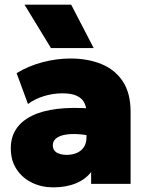

<svg xmlns="http://www.w3.org/2000/svg" viewBox="-20 -792 638 827"><path d="M209.5 15Q159.5 15 118 -5Q76.5 -25 51.5 -62.8Q26.5 -100.5 26.5 -154Q26.5 -200.5 49.2 -235.5Q72 -270.5 116.5 -292.8Q161 -315 226.8 -323Q292.5 -331 378.5 -324L379.5 -205Q345.5 -212.5 314.5 -214.2Q283.5 -216 259.5 -211.5Q235.5 -207 221.5 -195.8Q207.5 -184.5 207.5 -165.5Q207.5 -145 224 -135Q240.5 -125 267 -125Q291 -125 310.2 -133Q329.5 -141 341 -157.8Q352.5 -174.5 352.5 -201V-307Q352.5 -331 343 -349.8Q333.5 -368.5 311 -379.2Q288.5 -390 248.5 -390Q208.5 -390 169.2 -378Q130 -366 100.5 -344L51.5 -477Q103.5 -508.5 164 -524.2Q224.5 -540 283.5 -540Q358 -540 416.5 -516.2Q475 -492.5 508.8 -441.8Q542.5 -391 542.5 -310V0H372.5V-51Q348.5 -19.5 306.5 -2.2Q264.5 15 209.5 15ZM199.5 -585 85.5 -772H286.5L383.5 -585Z"/></svg>

Font: Geologica Roman Black
Style: Regular
Weight: 900
Designer: Sindre Bremnes, Frode Helland
Foundry: Monokrom Skriftforlag AS
Version: Version 1.010;gftools[0.9.28]